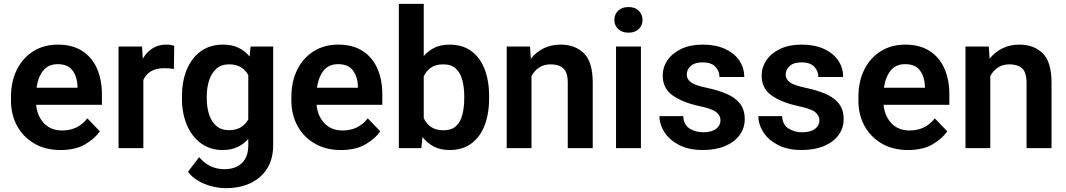

<svg xmlns="http://www.w3.org/2000/svg" viewBox="-20 -770 5541 998"><path d="M295.4 9.8Q215.3 9.8 157.5 -24.4Q99.6 -58.6 68.4 -116.5Q37.1 -174.3 37.1 -246.1V-265.6Q37.1 -347.2 67.9 -408.4Q98.6 -469.7 153.6 -503.9Q208.5 -538.1 280.8 -538.1Q356 -538.1 407 -505.4Q458 -472.7 483.9 -414.3Q509.8 -356 509.8 -279.3V-225.1H168Q173.3 -167 208.7 -129.4Q244.1 -91.8 303.2 -91.8Q385.3 -91.8 434.1 -154.8L499 -87.4Q474.1 -50.3 423.3 -20.3Q372.6 9.8 295.4 9.8ZM279.8 -436.5Q231.9 -436.5 204.8 -403.3Q177.7 -370.1 169.9 -314H382.8V-323.7Q381.3 -369.6 357.4 -403.1Q333.5 -436.5 279.8 -436.5Z M885.7 -531.7 883.8 -411.6Q861.3 -415.5 834.5 -415.5Q791.5 -415.5 764.6 -399.4Q737.8 -383.3 725.1 -354V0H596.2V-528.3H718.3L722.2 -464.8Q742.2 -499 772.5 -518.6Q802.7 -538.1 842.8 -538.1Q867.7 -538.1 885.7 -531.7Z M925.8 -257.8V-268.1Q925.8 -348.6 951.4 -409.4Q977.1 -470.2 1024.7 -504.2Q1072.3 -538.1 1138.2 -538.1Q1185.5 -538.1 1219.7 -521.7Q1253.9 -505.4 1277.3 -476.1L1282.7 -528.3H1399.9V-16.1Q1399.9 55.7 1368.7 105.7Q1337.4 155.8 1282 181.9Q1226.6 208 1152.8 208Q1121.1 208 1084.2 199.2Q1047.4 190.4 1013.4 171.6Q979.5 152.8 957 123L1015.1 46.9Q1067.9 109.4 1146.5 109.4Q1204.6 109.4 1237.5 77.4Q1270.5 45.4 1270.5 -14.6V-47.9Q1246.6 -20.5 1213.6 -5.4Q1180.7 9.8 1137.2 9.8Q1072.3 9.8 1024.7 -25.1Q977.1 -60.1 951.4 -120.6Q925.8 -181.2 925.8 -257.8ZM1054.7 -268.1V-257.8Q1054.7 -212.4 1066.9 -175Q1079.1 -137.7 1104.5 -115.5Q1129.9 -93.3 1169.4 -93.3Q1207 -93.3 1231.7 -108.4Q1256.3 -123.5 1270.5 -149.4V-379.9Q1256.3 -405.8 1231.9 -420.7Q1207.5 -435.5 1170.4 -435.5Q1130.9 -435.5 1105.2 -413.1Q1079.6 -390.6 1067.1 -352.8Q1054.7 -314.9 1054.7 -268.1Z M1752.9 9.8Q1672.9 9.8 1615 -24.4Q1557.1 -58.6 1525.9 -116.5Q1494.6 -174.3 1494.6 -246.1V-265.6Q1494.6 -347.2 1525.4 -408.4Q1556.2 -469.7 1611.1 -503.9Q1666 -538.1 1738.3 -538.1Q1813.5 -538.1 1864.5 -505.4Q1915.5 -472.7 1941.4 -414.3Q1967.3 -356 1967.3 -279.3V-225.1H1625.5Q1630.9 -167 1666.3 -129.4Q1701.7 -91.8 1760.7 -91.8Q1842.8 -91.8 1891.6 -154.8L1956.5 -87.4Q1931.6 -50.3 1880.9 -20.3Q1830.1 9.8 1752.9 9.8ZM1737.3 -436.5Q1689.5 -436.5 1662.4 -403.3Q1635.3 -370.1 1627.4 -314H1840.3V-323.7Q1838.9 -369.6 1814.9 -403.1Q1791 -436.5 1737.3 -436.5Z M2522.5 -269.5V-259.3Q2522.5 -180.7 2499.5 -119.9Q2476.6 -59.1 2430.9 -24.7Q2385.3 9.8 2316.9 9.8Q2270 9.8 2235.4 -8.1Q2200.7 -25.9 2176.3 -57.6L2169.9 0H2053.2V-750H2182.6V-478.5Q2206.5 -506.8 2239.5 -522.5Q2272.5 -538.1 2315.9 -538.1Q2384.8 -538.1 2430.7 -503.9Q2476.6 -469.7 2499.5 -409.2Q2522.5 -348.6 2522.5 -269.5ZM2393.1 -259.3V-269.5Q2393.1 -314.5 2383.5 -352.3Q2374 -390.1 2350.3 -412.8Q2326.7 -435.5 2284.2 -435.5Q2244.6 -435.5 2220.2 -418.5Q2195.8 -401.4 2182.6 -372.6V-155.8Q2195.8 -127 2220.7 -109.9Q2245.6 -92.8 2285.2 -92.8Q2327.1 -92.8 2350.6 -114.7Q2374 -136.7 2383.5 -174.3Q2393.1 -211.9 2393.1 -259.3Z M2841.8 -435.5Q2807.1 -435.5 2782.2 -418.9Q2757.3 -402.3 2742.7 -374.5V0H2613.8V-528.3H2734.9L2739.3 -464.8Q2766.6 -499.5 2805.9 -518.8Q2845.2 -538.1 2893.1 -538.1Q2968.8 -538.1 3014.9 -493.4Q3061 -448.7 3061 -338.9V0H2931.2V-339.8Q2931.2 -394 2908 -414.8Q2884.8 -435.5 2841.8 -435.5Z M3173.3 -666.5Q3173.3 -695.3 3193.1 -714.4Q3212.9 -733.4 3246.6 -733.4Q3280.3 -733.4 3300 -714.4Q3319.8 -695.3 3319.8 -666.5Q3319.8 -638.2 3300 -619.1Q3280.3 -600.1 3246.6 -600.1Q3212.9 -600.1 3193.1 -619.1Q3173.3 -638.2 3173.3 -666.5ZM3311.5 -528.3V0H3182.1V-528.3Z M3725.1 -144.5Q3725.1 -168.9 3703.6 -186.8Q3682.1 -204.6 3612.8 -219.2Q3530.3 -236.8 3477.5 -273.2Q3424.8 -309.6 3424.8 -377Q3424.8 -420.4 3449.7 -457Q3474.6 -493.7 3521.2 -515.9Q3567.9 -538.1 3632.3 -538.1Q3699.7 -538.1 3748 -516.1Q3796.4 -494.1 3822.5 -456.1Q3848.6 -418 3848.6 -369.6H3719.7Q3719.7 -400.9 3698.2 -423.3Q3676.8 -445.8 3631.8 -445.8Q3591.8 -445.8 3570.8 -427.2Q3549.8 -408.7 3549.8 -382.8Q3549.8 -357.4 3571.8 -341.8Q3593.8 -326.2 3653.8 -313.5Q3712.4 -301.3 3756.8 -282.2Q3801.3 -263.2 3826.2 -231.7Q3851.1 -200.2 3851.1 -150.4Q3851.1 -104 3824.2 -67.6Q3797.4 -31.2 3748.3 -10.7Q3699.2 9.8 3632.8 9.8Q3560.1 9.8 3509.8 -16.4Q3459.5 -42.5 3433.6 -83Q3407.7 -123.5 3407.7 -166.5H3531.2Q3533.7 -120.6 3564.9 -101.6Q3596.2 -82.5 3635.3 -82.5Q3679.2 -82.5 3702.1 -100.1Q3725.1 -117.7 3725.1 -144.5Z M4239.3 -144.5Q4239.3 -168.9 4217.8 -186.8Q4196.3 -204.6 4127 -219.2Q4044.4 -236.8 3991.7 -273.2Q3939 -309.6 3939 -377Q3939 -420.4 3963.9 -457Q3988.8 -493.7 4035.4 -515.9Q4082 -538.1 4146.5 -538.1Q4213.9 -538.1 4262.2 -516.1Q4310.5 -494.1 4336.7 -456.1Q4362.8 -418 4362.8 -369.6H4233.9Q4233.9 -400.9 4212.4 -423.3Q4190.9 -445.8 4146 -445.8Q4106 -445.8 4085 -427.2Q4064 -408.7 4064 -382.8Q4064 -357.4 4085.9 -341.8Q4107.9 -326.2 4168 -313.5Q4226.6 -301.3 4271 -282.2Q4315.4 -263.2 4340.3 -231.7Q4365.2 -200.2 4365.2 -150.4Q4365.2 -104 4338.4 -67.6Q4311.5 -31.2 4262.5 -10.7Q4213.4 9.8 4147 9.8Q4074.2 9.8 4023.9 -16.4Q3973.6 -42.5 3947.8 -83Q3921.9 -123.5 3921.9 -166.5H4045.4Q4047.9 -120.6 4079.1 -101.6Q4110.4 -82.5 4149.4 -82.5Q4193.4 -82.5 4216.3 -100.1Q4239.3 -117.7 4239.3 -144.5Z M4700.2 9.8Q4620.1 9.8 4562.3 -24.4Q4504.4 -58.6 4473.1 -116.5Q4441.9 -174.3 4441.9 -246.1V-265.6Q4441.9 -347.2 4472.7 -408.4Q4503.4 -469.7 4558.3 -503.9Q4613.3 -538.1 4685.5 -538.1Q4760.7 -538.1 4811.8 -505.4Q4862.8 -472.7 4888.7 -414.3Q4914.6 -356 4914.6 -279.3V-225.1H4572.8Q4578.1 -167 4613.5 -129.4Q4648.9 -91.8 4708 -91.8Q4790 -91.8 4838.9 -154.8L4903.8 -87.4Q4878.9 -50.3 4828.1 -20.3Q4777.3 9.8 4700.2 9.8ZM4684.6 -436.5Q4636.7 -436.5 4609.6 -403.3Q4582.5 -370.1 4574.7 -314H4787.6V-323.7Q4786.1 -369.6 4762.2 -403.1Q4738.3 -436.5 4684.6 -436.5Z M5226.6 -435.5Q5191.9 -435.5 5167 -418.9Q5142.1 -402.3 5127.4 -374.5V0H4998.5V-528.3H5119.6L5124 -464.8Q5151.4 -499.5 5190.7 -518.8Q5230 -538.1 5277.8 -538.1Q5353.5 -538.1 5399.7 -493.4Q5445.8 -448.7 5445.8 -338.9V0H5315.9V-339.8Q5315.9 -394 5292.7 -414.8Q5269.5 -435.5 5226.6 -435.5Z"/></svg>

Font: Vazirmatn RD UI FD SemiBold
Style: Regular
Weight: 600
Designer: Saber Rastikerdar
Foundry: Saber Rastikerdar
Version: Version 33.003